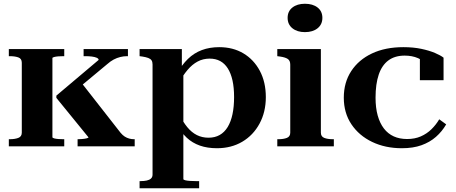

<svg xmlns="http://www.w3.org/2000/svg" viewBox="-20 -779 2426 1022"><path d="M96 -73V-445Q96 -467 77.5 -473.5Q59 -480 32 -480H27V-518H322V-480H317Q304 -480 290.5 -479Q277 -478 268 -475.5Q259 -473 259 -470V-49Q259 -45 268 -42.5Q277 -40 290.5 -39Q304 -38 317 -38H322V0H27V-38H32Q59 -38 77.5 -45Q96 -52 96 -73ZM697 0H393V-38H397Q404 -38 417 -39Q430 -40 440.5 -42.5Q451 -45 451 -48L280 -258V-270L505 -460Q505 -467 495 -471.5Q485 -476 469 -478Q453 -480 435 -480H425V-518H661V-480H656Q638 -480 620 -475.5Q602 -471 585 -462Q568 -453 550 -437L377 -293L410 -343L622 -72Q633 -59 644 -52Q655 -45 667.5 -41.5Q680 -38 693 -38H697Z M1040 223H723V185H729Q747 185 761 182Q775 179 783.5 171.5Q792 164 792 150V-436Q792 -450 786.5 -458Q781 -466 769 -470.5Q757 -475 738 -478L723 -480V-518H948V-403L956 -401V174Q956 178 966 180.5Q976 183 991.5 184Q1007 185 1022 185H1040ZM1135 10Q1084 10 1044 -4Q1004 -18 974 -46Q944 -74 921 -118L934 -171Q954 -130 977 -102Q1000 -74 1028 -60Q1056 -46 1090 -46Q1124 -46 1149.5 -60.5Q1175 -75 1192 -103Q1209 -131 1217.5 -171Q1226 -211 1226 -262Q1226 -313 1217.5 -351Q1209 -389 1192.5 -415Q1176 -441 1152 -454Q1128 -467 1096 -467Q1061 -467 1032 -451.5Q1003 -436 978.5 -407Q954 -378 931 -337L921 -386Q948 -434 980.5 -465.5Q1013 -497 1054.5 -512.5Q1096 -528 1147 -528Q1220 -528 1275.5 -495Q1331 -462 1363 -402Q1395 -342 1395 -262Q1395 -183 1361.5 -121Q1328 -59 1269.5 -24.5Q1211 10 1135 10Z M1603 -608Q1562 -608 1536.5 -628.5Q1511 -649 1511 -684Q1511 -719 1536.5 -739Q1562 -759 1603 -759Q1645 -759 1670.5 -739Q1696 -719 1696 -684Q1696 -649 1670.5 -628.5Q1645 -608 1603 -608ZM1688 -518V-73Q1688 -52 1706 -45Q1724 -38 1751 -38H1757V0H1456V-38H1462Q1489 -38 1507 -45Q1525 -52 1525 -73V-435Q1525 -456 1512 -465Q1499 -474 1471 -478L1456 -480V-518Z M2147 -39Q2188 -39 2220 -53Q2252 -67 2276.5 -91Q2301 -115 2318 -144L2355 -117Q2333 -79 2300.5 -50.5Q2268 -22 2223.5 -6Q2179 10 2119 10Q2031 10 1961 -23.5Q1891 -57 1850.5 -117.5Q1810 -178 1810 -259Q1810 -340 1849.5 -400.5Q1889 -461 1960 -494.5Q2031 -528 2127 -528Q2180 -528 2222.5 -519Q2265 -510 2295.5 -497Q2326 -484 2341 -472V-352H2215V-480Q2224 -479 2231.5 -475Q2239 -471 2244.5 -464Q2250 -457 2252 -449Q2254 -441 2251 -434Q2236 -456 2205 -469.5Q2174 -483 2134 -483Q2082 -483 2047.5 -457.5Q2013 -432 1996 -382Q1979 -332 1979 -259Q1979 -205 1990.5 -164Q2002 -123 2023.5 -95Q2045 -67 2076 -53Q2107 -39 2147 -39Z"/></svg>

Font: Roboto Serif 120pt Expanded SemiBold
Style: Regular
Weight: 600
Width: 7
Designer: Greg Gazdowicz
Foundry: Commercial Type
Version: Version 1.008